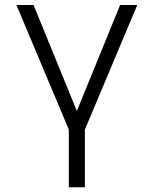

<svg xmlns="http://www.w3.org/2000/svg" viewBox="-20 -538 626 782"><path d="M260.3 224.6V-10.3L46.9 -517.6H116.7L293 -85.9L469.2 -517.6H539.1L325.7 -10.3V224.6Z"/></svg>

Font: Cascadia Mono PL Light
Style: Regular
Weight: 300
Monospace: yes
Designer: Aaron Bell
Foundry: Saja Typeworks
Version: Version 2404.023; ttfautohint (v1.8.4)